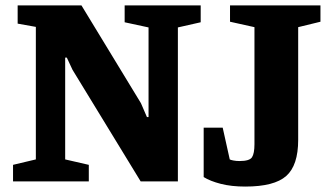

<svg xmlns="http://www.w3.org/2000/svg" viewBox="-20 -668 1215 707"><path d="M28 0V-61L112 -81V-569L45 -581V-648H280L499 -288L521 -237H527V-567L439 -586V-648H719V-586L635 -567V0H498L247 -411L226 -456H220V-81L307 -61V0ZM883 19Q832 19 793 9Q754 -1 730 -16V-198H800L826 -81Q829 -79 839.5 -77Q850 -75 862 -75Q899 -75 908 -89Q917 -103 917 -137V-568L827 -588V-648H1160V-588L1078 -568V-153Q1078 -59 1034 -20Q990 19 883 19Z"/></svg>

Font: Faustina ExtraBold
Style: Regular
Weight: 800
Designer: Alfonso Garcia
Foundry: http://www.omnibus-type.com
Version: Version 1.200